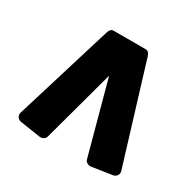

<svg xmlns="http://www.w3.org/2000/svg" viewBox="-137 -753 933 918"><g transform="rotate(30 329.0 -294.5)"><path d="M241 -603H415Q426 -603 432 -597.5Q438 -592 442 -580L607 -41Q611 -27 603.5 -16Q596 -5 582 -3L470 14Q460 15 450 9.5Q440 4 437 -8L329 -406L221 -9Q218 3 208.5 8.5Q199 14 188 13L76 -4Q62 -6 54.5 -17Q47 -28 51 -42L216 -581Q219 -591 225 -597Q231 -603 241 -603Z"/></g></svg>

Font: Rubik Black
Style: Regular
Weight: 900
Designer: Hubert and Fischer
Foundry: Hubert and Fischer
Version: Version 2.300;gftools[0.9.30]